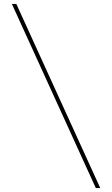

<svg xmlns="http://www.w3.org/2000/svg" viewBox="-20 -800 566 970"><path d="M62.5 -780 486.5 150H464L40 -780Z"/></svg>

Font: Bodoni* 11pt Medium
Style: Regular
Weight: 500
Version: Version 2.3